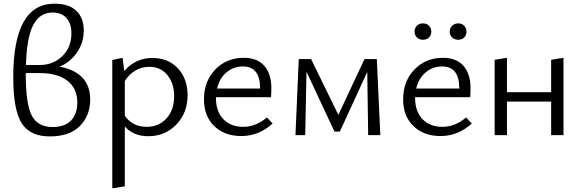

<svg xmlns="http://www.w3.org/2000/svg" viewBox="-20 -734 3159 1043"><path d="M304 -372Q470 -340 470 -193Q470 -107 414.5 -50Q359 7 250 7Q143 7 97.5 -65Q52 -137 52 -315Q52 -714 276 -714Q354 -714 394.5 -675.5Q435 -637 435 -569Q435 -503 399 -450Q363 -397 304 -372ZM265 -666Q196 -666 160.5 -598Q125 -530 121 -381H196Q270 -381 319 -429.5Q368 -478 368 -552Q368 -605 341.5 -635.5Q315 -666 265 -666ZM265 -44Q333 -44 366.5 -80Q400 -116 400 -176Q400 -254 346 -295.5Q292 -337 197 -337H120V-331Q120 -169 152.5 -106.5Q185 -44 265 -44Z M808 -419Q894 -419 946.5 -362.5Q999 -306 999 -217Q999 -121 938 -57.5Q877 6 785 6Q705 6 658 -47V278L590 289V-408L646 -420L655 -348Q716 -419 808 -419ZM777 -45Q843 -45 884.5 -91Q926 -137 926 -212Q926 -281 889.5 -326Q853 -371 791 -371Q709 -371 658 -294V-105Q700 -45 777 -45Z M1430 -96 1461 -63Q1386 5 1291 5Q1200 5 1144 -49Q1088 -103 1088 -194Q1088 -293 1149.5 -356.5Q1211 -420 1304 -420Q1378 -420 1416 -376Q1454 -332 1454 -256Q1454 -222 1452 -206H1153V-202Q1153 -129 1193 -87Q1233 -45 1302 -45Q1370 -45 1430 -96ZM1300 -373Q1248 -373 1210 -340.5Q1172 -308 1159 -253H1393V-254Q1393 -373 1300 -373Z M2046 0H1980L1975 -343L1826 -19H1797L1645 -344L1638 0H1585L1603 -413H1670L1818 -110L1960 -413H2027Z M2232 -562Q2232 -582 2245 -594.5Q2258 -607 2278 -607Q2297 -607 2310 -594.5Q2323 -582 2323 -562Q2323 -543 2310.5 -530.5Q2298 -518 2278 -518Q2258 -518 2245 -530.5Q2232 -543 2232 -562ZM2501.5 -530Q2489 -518 2469 -518Q2449 -518 2436 -530.5Q2423 -543 2423 -562Q2423 -581 2436 -594Q2449 -607 2469 -607Q2489 -607 2501.5 -594.5Q2514 -582 2514 -562Q2514 -542 2501.5 -530ZM2512 -96 2543 -63Q2468 5 2373 5Q2282 5 2226 -49Q2170 -103 2170 -194Q2170 -293 2231.5 -356.5Q2293 -420 2386 -420Q2460 -420 2498 -376Q2536 -332 2536 -256Q2536 -222 2534 -206H2235V-202Q2235 -129 2275 -87Q2315 -45 2384 -45Q2452 -45 2512 -96ZM2382 -373Q2330 -373 2292 -340.5Q2254 -308 2241 -253H2475V-254Q2475 -373 2382 -373Z M2974 -409 3041 -420V0H2974V-182H2734V0H2667V-409L2734 -420V-233H2974Z"/></svg>

Font: EauTestInfant
Style: Regular
Weight: 400
Designer: Christian Thalmann (Catharsis Fonts)
Version: Version 0.001;PS 000.001;hotconv 1.0.88;makeotf.lib2.5.64775